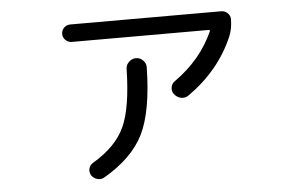

<svg xmlns="http://www.w3.org/2000/svg" viewBox="-45 -623 1089 696"><g transform="rotate(-5 500.0 -275.0)"><path d="M233.4 -495.1Q220.7 -495.1 210.9 -504.4Q201.2 -513.7 201.2 -526.9Q201.2 -540 210.4 -549.3Q219.7 -558.6 233.4 -558.6H783.2Q795.9 -558.6 805.7 -549.3Q815.4 -540 815.4 -527.3Q815.4 -492.2 803.7 -464.8Q752.9 -345.7 637.7 -264.6Q625 -255.9 610.4 -258.8Q595.7 -261.7 585.9 -274.4Q577.1 -285.2 579.6 -299.3Q582 -313.5 593.8 -321.3Q691.4 -390.6 735.4 -490.2Q736.3 -491.2 735.4 -493.2Q734.4 -495.1 732.4 -495.1ZM459 -416H460.9Q474.6 -416 485.4 -405.3Q496.1 -394.5 496.1 -380.9Q493.2 -219.7 452.6 -137.7Q412.1 -55.7 307.6 4.9Q295.9 11.7 282.2 7.8Q268.6 3.9 260.7 -7.8Q253.9 -19.5 257.3 -32.7Q260.7 -45.9 273.4 -52.7Q357.4 -102.5 388.7 -170.9Q419.9 -239.3 422.9 -380.9Q422.9 -394.5 434.1 -405.3Q445.3 -416 459 -416Z"/></g></svg>

Font: Rounded-L Mgen+ 2m regular
Style: Regular
Weight: 400
Designer: [Source Han Sans]
Ryoko NISHIZUKA  (kana & ideographs); Paul D. Hunt (Latin, Greek & Cyrillic); Wenlong ZHANG  (bopomofo
Version: Version 1.059.20150602